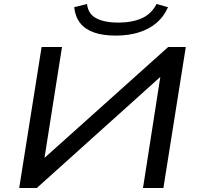

<svg xmlns="http://www.w3.org/2000/svg" viewBox="-20 -940 991 960"><path d="M76 0 188 -705H290L200 -135L184 -134L821 -705H909L797 0H695L784 -571L800 -572L164 0ZM559 -762Q495 -762 450.5 -777.5Q406 -793 381 -824.5Q356 -856 351 -904L415 -920Q421 -869 462.5 -848Q504 -827 571 -827Q640 -827 688.5 -848.5Q737 -870 763 -920L820 -904Q799 -856 762 -825Q725 -794 674 -778Q623 -762 559 -762Z"/></svg>

Font: Nunito Sans 10pt Expanded Medium
Style: Italic
Weight: 500
Width: 7
Italic angle: -9°
Designer: Vernon Adams
Foundry: Vernon Adams
Version: Version 3.101;gftools[0.9.27]